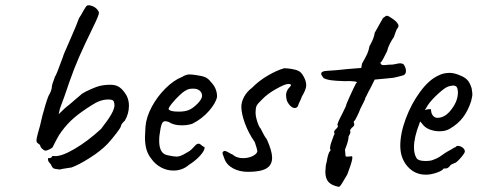

<svg xmlns="http://www.w3.org/2000/svg" viewBox="-20 -673 1848 743"><path d="M176 -38Q168 -46 166.5 -51Q165 -56 166 -61Q178 -61 180 -65Q180 -68 183.5 -69Q187 -70 191 -69Q218 -67 269 -97Q320 -127 371 -174Q400 -211 411.5 -232Q423 -253 423 -266Q423 -274 420 -281Q417 -288 399 -288Q368 -288 335 -266Q292 -239 266 -216.5Q240 -194 218 -164Q208 -151 198 -131.5Q188 -112 185 -106Q185 -102 173.5 -96Q162 -90 154 -90Q149 -92 142.5 -98Q136 -104 135 -112Q133 -114 128.5 -117Q124 -120 122.5 -123Q121 -126 121 -130Q121 -136 126.5 -156.5Q132 -177 135 -187Q143 -225 155.5 -266Q168 -307 173 -311Q174 -313 177.5 -322Q181 -331 181 -341Q183 -350 187.5 -361.5Q192 -373 192 -375Q197 -379 224 -454Q224 -458 246 -507Q279 -582 286 -603Q295 -616 302 -630Q313 -650 318 -652Q326 -654 338.5 -649Q351 -644 358 -634Q363 -627 363 -624Q363 -619 357.5 -605.5Q352 -592 345 -578Q338 -564 335 -557L310 -505Q283 -448 266 -403.5Q249 -359 230 -302L212 -253L207 -231L232 -255Q244 -264 276 -292Q283 -298 288.5 -302.5Q294 -307 297 -310Q309 -318 332 -328Q355 -338 364 -340Q384 -345 408 -345Q429 -345 443 -335Q457 -325 470 -303Q479 -285 479 -264Q479 -233 463 -206Q458 -202 453 -195.5Q448 -189 448 -185Q447 -179 431 -158Q415 -137 396 -116Q370 -89 327.5 -62Q285 -35 257 -25Q251 -24 234.5 -21.5Q218 -19 211 -17Q191 -19 186.5 -22Q182 -25 176 -38Z M651 -13Q626 -13 603.5 -25Q581 -37 566 -58Q553 -74 547 -94Q541 -114 541 -143Q541 -153 543 -183Q546 -220 567.5 -260Q589 -300 621 -331.5Q653 -363 684 -375Q700 -385 713 -385Q720 -385 727 -384Q734 -383 742 -382Q764 -379 775.5 -373.5Q787 -368 795 -357Q820 -332 820 -299Q816 -275 789 -244Q762 -213 724 -194Q706 -188 683 -188Q652 -188 633 -201Q624 -204 619 -204Q610 -204 605.5 -192Q601 -180 597 -148Q596 -141 596 -128Q596 -77 630 -72Q653 -67 663 -67Q675 -67 690 -75L709 -86Q715 -89 720 -94Q725 -99 729 -103Q731 -105 735 -109.5Q739 -114 742.5 -115.5Q746 -117 749 -117Q753 -117 758 -112.5Q763 -108 766 -106Q775 -106 770 -93.5Q765 -81 748.5 -64.5Q732 -48 711 -35Q686 -13 651 -13ZM762 -302Q762 -314 753 -322Q744 -330 728 -330Q716 -330 710 -328Q696 -324 677 -306.5Q658 -289 644 -271Q630 -253 633 -250Q638 -241 672 -241Q695 -241 710 -247Q727 -254 744.5 -272Q762 -290 762 -302Z M848 -60Q841 -78 841 -80Q841 -86 848 -89Q855 -89 864.5 -83Q874 -77 880 -75Q895 -61 921 -61Q941 -61 957.5 -69Q974 -77 976 -88Q976 -93 966 -123Q941 -159 927.5 -196.5Q914 -234 914 -260Q914 -279 925 -299Q936 -319 955 -333Q980 -359 1015.5 -380Q1051 -401 1080 -409Q1092 -409 1109.5 -406Q1127 -403 1134 -399Q1145 -395 1155 -377Q1165 -359 1165 -343Q1165 -327 1148 -299Q1146 -292 1140 -280Q1134 -268 1134 -265Q1130 -255 1121 -255Q1112 -255 1103.5 -263.5Q1095 -272 1090 -284Q1087 -296 1087 -305Q1087 -317 1095 -329Q1106 -340 1106 -344Q1106 -348 1095 -348Q1083 -348 1049 -329Q1015 -310 995 -289Q977 -272 973 -263.5Q969 -255 969 -238Q969 -223 975.5 -202.5Q982 -182 989 -175Q991 -171 997.5 -158Q1004 -145 1013 -133Q1033 -88 1033 -63Q1033 -34 1010.5 -21Q988 -8 940 -8Q906 -8 881 -22Q856 -36 848 -60Z M1239 -9Q1239 -16 1241 -34Q1245 -48 1247 -62Q1252 -84 1257 -88Q1258 -89 1259 -92Q1260 -95 1257 -97Q1257 -110 1266 -133Q1268 -140 1271 -147Q1274 -154 1275 -156Q1273 -158 1273 -162Q1273 -167 1278.5 -172Q1284 -177 1286.5 -181Q1289 -185 1286 -189Q1284 -194 1305 -234Q1318 -260 1319 -263Q1318 -266 1333.5 -300Q1349 -334 1358 -351Q1367 -356 1351 -358Q1335 -360 1312 -359Q1279 -360 1261 -362.5Q1243 -365 1232 -371Q1223 -382 1223 -388Q1223 -398 1247 -399Q1273 -400 1327 -406L1378 -410L1381 -427Q1395 -451 1401 -464.5Q1407 -478 1410 -495Q1413 -499 1420.5 -515Q1428 -531 1430 -546Q1441 -565 1450.5 -582.5Q1460 -600 1462 -603Q1473 -612 1477 -612Q1483 -612 1497 -602Q1522 -585 1522 -573Q1522 -567 1516 -561Q1512 -553 1504 -529Q1497 -520 1489 -504.5Q1481 -489 1478 -475Q1470 -458 1462.5 -444.5Q1455 -431 1452 -431Q1453 -425 1456 -423Q1459 -421 1466 -421Q1471 -421 1478.5 -422Q1486 -423 1497 -423Q1507 -424 1514.5 -426Q1522 -428 1529 -428Q1534 -428 1541 -425Q1551 -412 1551 -398Q1551 -387 1542 -382Q1537 -381 1520 -376Q1503 -371 1483 -370L1430 -365L1413 -331Q1406 -319 1401 -308Q1396 -297 1394 -295Q1394 -290 1386 -275Q1378 -260 1374 -251Q1369 -237 1362 -223.5Q1355 -210 1353 -206Q1350 -206 1349.5 -204.5Q1349 -203 1349 -200L1351 -192Q1351 -187 1346 -182Q1342 -180 1338.5 -175Q1335 -170 1334 -168Q1336 -166 1336 -163Q1336 -156 1329 -145Q1329 -128 1315 -94Q1316 -76 1317 -71Q1318 -66 1322 -67H1326L1339 -68Q1353 -74 1324 2L1308 29Q1307 31 1301 40.5Q1295 50 1291 50Q1264 45 1251.5 31.5Q1239 18 1239 -9Z M1529 -109Q1529 -157 1550.5 -214.5Q1572 -272 1606 -318Q1640 -364 1675 -380Q1695 -391 1720 -391Q1739 -391 1763 -380Q1780 -373 1789 -363Q1798 -353 1805 -332Q1808 -314 1808 -307Q1808 -301 1803 -281Q1791 -244 1771.5 -218.5Q1752 -193 1721 -175Q1705 -165 1681 -165Q1660 -165 1641.5 -172.5Q1623 -180 1613 -195L1606 -203L1603 -195Q1582 -141 1582 -103Q1582 -77 1592 -61Q1599 -50 1626 -50Q1646 -50 1655 -54Q1670 -59 1681.5 -66.5Q1693 -74 1704 -82L1708 -84H1707Q1719 -90 1727 -95Q1735 -100 1738 -102Q1740 -102 1742 -103Q1744 -104 1746 -107Q1755 -111 1767 -104Q1779 -97 1779 -86Q1777 -78 1761 -60Q1745 -42 1737 -41Q1736 -41 1730 -38Q1724 -35 1722 -33H1723Q1714 -21 1705 -21H1697Q1693 -13 1670.5 -5Q1648 3 1628 3Q1585 3 1557 -29Q1529 -61 1529 -109ZM1728 -251Q1752 -283 1752 -315Q1752 -332 1745 -339Q1739 -342 1734 -342Q1729 -342 1717 -339Q1704 -336 1677 -311.5Q1650 -287 1637 -268L1624 -247Q1632 -250 1639.5 -250.5Q1647 -251 1648 -249Q1648 -235 1655 -226Q1662 -217 1673 -217Q1703 -217 1728 -251Z"/></svg>

Font: Caveat
Style: Regular
Weight: 400
Designer: Pablo Impallari
Foundry: Pablo Impallari
Version: Version 1.500; ttfautohint (v1.6)